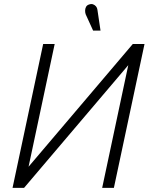

<svg xmlns="http://www.w3.org/2000/svg" viewBox="-20 -914 723 934"><path d="M454 -866Q453 -876 447 -883Q441 -890 432.5 -893Q424 -896 413 -892Q403 -889 398.5 -880.5Q394 -872 394 -862Q394 -852 397 -844L433 -765H469ZM190 -700 41 0H97L604 -597L477 0H534L683 -700H626L119 -103L246 -700Z"/></svg>

Font: Advent Pro
Style: Italic
Weight: 400
Italic angle: -12°
Designer: VivaRado, Andreas Kalpakidis
Foundry: VivaRado, Andreas Kalpakidis
Version: Version 3.000